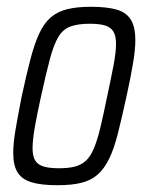

<svg xmlns="http://www.w3.org/2000/svg" viewBox="-20 -538 436 566"><path d="M150 8Q102 8 73.5 -0.5Q45 -9 32 -29.5Q19 -50 19 -87Q19 -116 26 -157Q33 -198 44 -254Q58 -319 70 -364.5Q82 -410 96 -440Q110 -470 130 -487Q150 -504 178.5 -511Q207 -518 248 -518Q296 -518 324.5 -509.5Q353 -501 366 -479.5Q379 -458 379 -420Q379 -392 372 -350.5Q365 -309 353 -254Q339 -190 327.5 -144.5Q316 -99 301.5 -69.5Q287 -40 267.5 -23Q248 -6 219.5 1Q191 8 150 8ZM154 -42Q182 -42 201 -47Q220 -52 233.5 -64.5Q247 -77 257 -101Q267 -125 276 -162.5Q285 -200 296 -254Q308 -310 315 -347Q322 -384 322 -408Q322 -433 314 -445.5Q306 -458 289.5 -463Q273 -468 244 -468Q210 -468 188 -460Q166 -452 152.5 -430Q139 -408 127.5 -365.5Q116 -323 101 -254Q89 -200 82.5 -162.5Q76 -125 76 -101Q76 -77 84 -64.5Q92 -52 109 -47Q126 -42 154 -42Z"/></svg>

Font: Saira Condensed Light
Style: Italic
Weight: 300
Width: 3
Italic angle: -12°
Designer: Hector Gatti with collaboration of the Omnibus-Type team
Foundry: Omnibus-Type
Version: Version 1.101